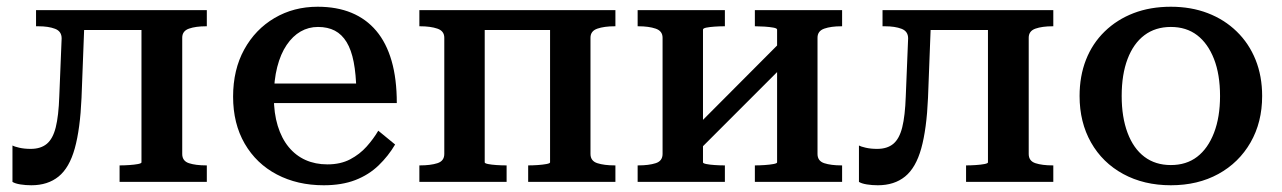

<svg xmlns="http://www.w3.org/2000/svg" viewBox="-20 -540 3807 570"><path d="M156 -254 163 -426Q163 -447 143.5 -454.5Q124 -462 94 -462H87V-510H232L222 -249Q218 -157 202 -99.5Q186 -42 154 -16Q122 10 73 10Q56 10 40.5 7.5Q25 5 17 0V-108Q22 -105 37 -101.5Q52 -98 71 -98Q101 -98 119 -113Q137 -128 145.5 -162Q154 -196 156 -254ZM400 -58V-510H594V-462H592Q561 -462 541 -455Q521 -448 521 -428V-83Q521 -62 541 -55.5Q561 -49 592 -49H594V0H335V-49H337Q349 -49 364 -50Q379 -51 389.5 -53Q400 -55 400 -58ZM193 -451V-510H458V-451Z M793 -252Q793 -204 804.5 -166.5Q816 -129 837 -103.5Q858 -78 887 -65Q916 -52 952 -52Q991 -52 1019.5 -67Q1048 -82 1068.5 -105Q1089 -128 1103 -152L1153 -111Q1133 -77 1104 -49Q1075 -21 1035 -5.5Q995 10 941 10Q863 10 802 -22Q741 -54 706.5 -113.5Q672 -173 672 -253Q672 -333 705 -393Q738 -453 795 -486.5Q852 -520 923 -520Q980 -520 1023.5 -502Q1067 -484 1097 -448.5Q1127 -413 1142.5 -359.5Q1158 -306 1158 -234H772L771 -292H1065L1038 -269Q1037 -320 1030 -356Q1023 -392 1009 -415Q995 -438 974 -449Q953 -460 924 -460Q896 -460 872.5 -446.5Q849 -433 831 -406.5Q813 -380 803 -341Q793 -302 793 -252Z M1299 -83V-428Q1299 -448 1278.5 -455Q1258 -462 1227 -462H1225V-510H1419V-58Q1419 -55 1429 -53Q1439 -51 1454 -50Q1469 -49 1482 -49H1484V0H1225V-49H1227Q1258 -49 1278.5 -55.5Q1299 -62 1299 -83ZM1613 -58V-510H1807V-462H1805Q1774 -462 1753.5 -455Q1733 -448 1733 -428V-83Q1733 -62 1753.5 -55.5Q1774 -49 1805 -49H1807V0H1548V-49H1549Q1562 -49 1576.5 -50Q1591 -51 1602 -53Q1613 -55 1613 -58ZM1379 -451V-510H1670V-451Z M1947 -83V-428Q1947 -448 1926.5 -455Q1906 -462 1875 -462H1873V-510H2132V-462H2130Q2117 -462 2102 -461Q2087 -460 2077 -458Q2067 -456 2067 -452V-58Q2067 -55 2077 -53Q2087 -51 2102 -50Q2117 -49 2130 -49H2132V0H1873V-49H1875Q1906 -49 1926.5 -55.5Q1947 -62 1947 -83ZM2287 -58V-452Q2287 -456 2276 -458Q2265 -460 2250 -461Q2235 -462 2223 -462H2221V-510H2480V-462H2478Q2447 -462 2427 -455Q2407 -448 2407 -428V-83Q2407 -62 2427 -55.5Q2447 -49 2478 -49H2480V0H2221V-49H2223Q2235 -49 2250 -50Q2265 -51 2276 -53Q2287 -55 2287 -58ZM2046 -85 2008 -125 2306 -424 2344 -383Z M2669 -254 2676 -426Q2676 -447 2656.5 -454.5Q2637 -462 2607 -462H2600V-510H2745L2735 -249Q2731 -157 2715 -99.5Q2699 -42 2667 -16Q2635 10 2586 10Q2569 10 2553.5 7.5Q2538 5 2530 0V-108Q2535 -105 2550 -101.5Q2565 -98 2584 -98Q2614 -98 2632 -113Q2650 -128 2658.5 -162Q2667 -196 2669 -254ZM2913 -58V-510H3107V-462H3105Q3074 -462 3054 -455Q3034 -448 3034 -428V-83Q3034 -62 3054 -55.5Q3074 -49 3105 -49H3107V0H2848V-49H2850Q2862 -49 2877 -50Q2892 -51 2902.5 -53Q2913 -55 2913 -58ZM2706 -451V-510H2971V-451Z M3727 -255Q3727 -177 3692.5 -117Q3658 -57 3597 -23.5Q3536 10 3456 10Q3376 10 3314.5 -23.5Q3253 -57 3219 -117Q3185 -177 3185 -255Q3185 -314 3204 -362.5Q3223 -411 3259.5 -446.5Q3296 -482 3345.5 -501Q3395 -520 3456 -520Q3516 -520 3565.5 -501Q3615 -482 3651.5 -446.5Q3688 -411 3707.5 -362.5Q3727 -314 3727 -255ZM3310 -255Q3310 -192 3327.5 -145.5Q3345 -99 3377.5 -74.5Q3410 -50 3456 -50Q3502 -50 3534 -74.5Q3566 -99 3584 -145.5Q3602 -192 3602 -255Q3602 -319 3584 -365Q3566 -411 3534 -435.5Q3502 -460 3456 -460Q3410 -460 3377.5 -435.5Q3345 -411 3327.5 -365Q3310 -319 3310 -255Z"/></svg>

Font: Roboto Serif 36pt Medium
Style: Regular
Weight: 500
Designer: Greg Gazdowicz
Foundry: Commercial Type
Version: Version 1.008